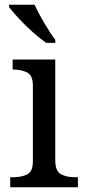

<svg xmlns="http://www.w3.org/2000/svg" viewBox="-20 -786 360 806"><path d="M23 0V-42H36Q69 -42 93.5 -53.5Q118 -65 118 -109V-426Q118 -470 93.5 -482Q69 -494 36 -494H33V-536H212V-114Q212 -67 236 -54.5Q260 -42 294 -42H307V0ZM174 -606Q148 -624 116 -652.5Q84 -681 57.5 -710Q31 -739 18 -756V-766H125Q141 -732 165.5 -690Q190 -648 212 -619V-606Z"/></svg>

Font: Noto Serif Dives Akuru
Style: Regular
Weight: 400
Designer: Fernando Caro
Foundry: Fernando Caro
Version: Version 2.000; ttfautohint (v1.8.4.7-5d5b)